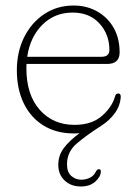

<svg xmlns="http://www.w3.org/2000/svg" viewBox="-20 -473 495 695"><path d="M345 149Q344 167.5 324.5 184.8Q305 202 273 202Q236.5 202 213.8 180.2Q191 158.5 191 123Q191 90 210.8 63.2Q230.5 36.5 268 9Q260 10 255.5 10Q251 10 247.5 10Q183.5 10 137.2 -18.8Q91 -47.5 66 -99Q41 -150.5 41 -218.5Q41 -285.5 67.5 -338.5Q94 -391.5 140.5 -422.2Q187 -453 246.5 -453Q293.5 -453 331.2 -432Q369 -411 391 -373Q413 -335 413 -283.5Q413 -241.5 367.5 -241.5H76Q75.5 -234 75.5 -226Q75.5 -130 123.8 -75.5Q172 -21 249.5 -21Q311.5 -21 348.2 -52.8Q385 -84.5 396 -122.5Q398.5 -134.5 407.5 -134.5Q413.5 -134.5 415.5 -130.5Q417.5 -126.5 417 -121.5Q415 -90 395.8 -63.5Q376.5 -37 347 -18Q293 16.5 257.8 46.5Q222.5 76.5 222.5 122Q222.5 150 238 163.8Q253.5 177.5 274.5 177.5Q290.5 177.5 305.2 170.5Q320 163.5 327.5 147.5Q331.5 139.5 338 139.5Q346 139.5 345 149ZM243 -427.5Q177.5 -427.5 133.2 -383.2Q89 -339 78.5 -267.5H348Q376 -267.5 376 -292.5Q376 -348.5 340 -388Q304 -427.5 243 -427.5Z"/></svg>

Font: Fraunces 72pt S100 Thin
Style: Regular
Weight: 100
Version: Version 1.000; ttfautohint (v1.8.3)